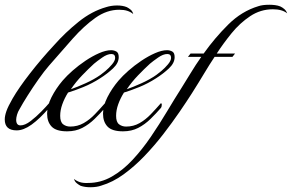

<svg xmlns="http://www.w3.org/2000/svg" viewBox="-42 -545 1227 807"><path d="M28 3Q-22 3 -22 -43Q-22 -58 -15 -78Q-8 -98 11 -131Q37 -176 84.5 -237Q132 -298 186 -356Q233 -409 288.5 -453.5Q344 -498 404 -515Q413 -518 425 -520Q437 -522 450 -522Q474 -522 491 -515Q499 -511 507 -504.5Q515 -498 518 -486Q507 -495 493 -499.5Q479 -504 459 -504Q407 -504 359 -470Q311 -436 263.5 -382.5Q216 -329 164 -269Q144 -246 120 -212Q96 -178 74.5 -144Q53 -110 40 -86Q33 -75 29.5 -62.5Q26 -50 26 -42Q26 -18 44 -18Q63 -18 86.5 -36Q110 -54 131.5 -76Q153 -98 164 -111Q168 -111 168 -105Q168 -96 164 -91Q124 -45 90.5 -21Q57 3 28 3Z M240 7Q194 7 175 -13Q156 -33 156 -67Q156 -100 174.5 -136.5Q193 -173 221 -206Q238 -226 263 -248Q288 -270 317 -289.5Q346 -309 374.5 -321.5Q403 -334 425 -334Q437 -334 447 -328.5Q457 -323 457 -305Q457 -280 433 -257.5Q409 -235 379 -216Q345 -194 308 -179Q271 -164 244 -156Q229 -132 220 -107Q211 -82 211 -58Q211 -32 223.5 -22.5Q236 -13 253 -13Q284 -13 309.5 -27.5Q335 -42 357 -65Q379 -88 399 -111Q403 -111 403 -105Q403 -96 399 -91Q379 -68 355.5 -45Q332 -22 304 -7.5Q276 7 240 7ZM256 -170Q282 -179 317.5 -195Q353 -211 380 -230Q386 -234 401 -246.5Q416 -259 429 -274.5Q442 -290 442 -302Q442 -318 426 -318Q409 -318 387.5 -303Q366 -288 353 -277Q329 -255 303 -228Q277 -201 256 -170Z M475 7Q429 7 410 -13Q391 -33 391 -67Q391 -100 409.5 -136.5Q428 -173 456 -206Q473 -226 498 -248Q523 -270 552 -289.5Q581 -309 609.5 -321.5Q638 -334 660 -334Q672 -334 682 -328.5Q692 -323 692 -305Q692 -280 668 -257.5Q644 -235 614 -216Q580 -194 543 -179Q506 -164 479 -156Q464 -132 455 -107Q446 -82 446 -58Q446 -32 458.5 -22.5Q471 -13 488 -13Q519 -13 544.5 -27.5Q570 -42 592 -65Q614 -88 634 -111Q638 -111 638 -105Q638 -96 634 -91Q614 -68 590.5 -45Q567 -22 539 -7.5Q511 7 475 7ZM491 -170Q517 -179 552.5 -195Q588 -211 615 -230Q621 -234 636 -246.5Q651 -259 664 -274.5Q677 -290 677 -302Q677 -318 661 -318Q644 -318 622.5 -303Q601 -288 588 -277Q564 -255 538 -228Q512 -201 491 -170Z M337 242Q315 242 297 236Q289 232 280.5 225Q272 218 269 207Q280 216 294 220.5Q308 225 328 224Q381 224 427.5 197.5Q474 171 515 127Q556 83 592 30Q628 -23 660 -76.5Q692 -130 720 -174Q739 -204 759.5 -238Q780 -272 804 -306H748L759 -320H814Q861 -386 917.5 -442Q974 -498 1044 -519Q1061 -525 1090 -525Q1102 -525 1114 -523.5Q1126 -522 1136 -518Q1145 -514 1153 -507Q1161 -500 1165 -489Q1144 -506 1105 -506Q1053 -506 1009.5 -477Q966 -448 931.5 -405.5Q897 -363 869 -320H946L935 -306H860Q838 -273 816.5 -237Q795 -201 764 -152Q743 -119 712.5 -74.5Q682 -30 645 18Q608 66 566 110Q524 154 478 187.5Q432 221 384 235Q365 242 337 242Z"/></svg>

Font: Luxurious Script
Style: Regular
Weight: 400
Designer: Robert E. Leuschke
Foundry: Robert E. Leuschke
Version: Version 1.010; ttfautohint (v1.8.3)